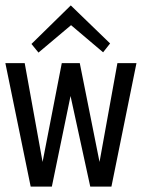

<svg xmlns="http://www.w3.org/2000/svg" viewBox="-33 -688 599 708"><path d="M470.2 -455.1 377.9 0H299.8L227.1 -334L158.2 0H80.1L-13.2 -455.1H58.1L124 -90.8L194.8 -455.1H261.2L334 -90.8L399.9 -455.1ZM373 -527.8 347.2 -495.1 229 -595.2 108.9 -494.1 83 -525.9 228 -668Z"/></svg>

Font: Anonymous Pro
Style: Regular
Weight: 400
Monospace: yes
Designer: Mark Simonson
Version: Version 1.002